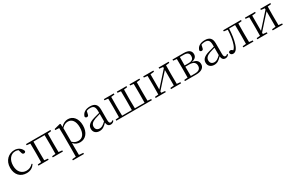

<svg xmlns="http://www.w3.org/2000/svg" viewBox="206 -2106 6010 3947"><g transform="rotate(-30 3211.5 -133.0)"><path d="M294 14C387 14 446 -25 490 -91L474 -104C429 -55 376 -32 316 -32C204 -32 125 -115 125 -258C125 -404 204 -495 308 -495C333 -495 357 -491 382 -480L403 -408C410 -379 423 -366 449 -366C469 -366 482 -376 488 -399C464 -477 392 -526 306 -526C172 -526 50 -426 50 -250C50 -85 148 14 294 14Z M577 -485 660 -476 662 -285V-227L660 -35L577 -27V0H819V-27L735 -36L733 -227V-285L735 -480H1000L1002 -285V-227L1000 -35L917 -27V0H1158V-27L1074 -36L1072 -227V-285L1074 -475L1157 -485V-512H577Z M1564 14C1693 14 1784 -91 1784 -261C1784 -422 1698 -526 1576 -526C1517 -526 1454 -501 1404 -441L1399 -515L1386 -523L1242 -486V-461L1333 -456C1335 -406 1336 -351 1336 -282V30L1334 225L1245 233V260H1507V233L1408 225L1406 30V-58C1454 -3 1510 14 1564 14ZM1407 -413C1460 -467 1505 -483 1551 -483C1643 -483 1708 -409 1708 -259C1708 -94 1635 -30 1547 -30C1495 -30 1453 -44 1407 -90Z M2289 13C2324 13 2353 -2 2373 -33L2358 -49C2342 -32 2330 -26 2313 -26C2284 -26 2269 -45 2269 -111V-354C2269 -476 2213 -526 2101 -526C1994 -526 1922 -479 1901 -398C1905 -377 1919 -365 1941 -365C1964 -365 1979 -376 1984 -407L2000 -478C2029 -490 2057 -495 2084 -495C2164 -495 2200 -466 2200 -354V-316C2155 -305 2106 -292 2062 -279C1934 -241 1887 -190 1887 -114C1887 -31 1947 14 2024 14C2096 14 2141 -18 2202 -83C2209 -23 2236 13 2289 13ZM2200 -115C2134 -52 2096 -32 2054 -32C1996 -32 1958 -64 1958 -126C1958 -179 1990 -221 2076 -253C2113 -266 2157 -279 2200 -291Z M2545 0H3269V-27L3186 -36L3184 -227V-285L3186 -476L3269 -485V-512H3034V-485L3113 -476L3115 -285V-227L3113 -30H2883C2881 -85 2880 -171 2880 -227V-285C2880 -339 2881 -420 2883 -476L2962 -485V-512H2733V-485L2811 -476L2813 -285V-227L2811 -30H2580C2578 -85 2577 -171 2577 -227V-285C2577 -338 2578 -420 2579 -476L2660 -485V-512H2425V-485L2508 -476L2510 -285V-227L2508 -35L2425 -27V0Z M3724 -485 3811 -475V-447L3647 -264L3511 -113V-475L3600 -485V-512H3359V-485L3442 -476L3444 -285V-227L3442 -35L3359 -27V0H3600V-27L3511 -36V-69L3671 -248L3811 -403V-36L3724 -27V0H3963V-27L3880 -35L3878 -227V-285L3880 -476L3963 -485V-512H3724Z M4136 0H4322C4466 0 4519 -66 4519 -135C4519 -207 4476 -256 4371 -268C4466 -286 4494 -335 4494 -388C4494 -463 4442 -512 4320 -512H4054V-485L4137 -476L4139 -285V-227L4137 -35L4054 -27V0ZM4211 -480H4302C4390 -480 4425 -446 4425 -384C4425 -314 4385 -281 4299 -281H4209ZM4209 -252H4301C4408 -252 4447 -207 4447 -139C4447 -70 4403 -31 4308 -31H4211L4209 -227Z M5012 13C5047 13 5076 -2 5096 -33L5081 -49C5065 -32 5053 -26 5036 -26C5007 -26 4992 -45 4992 -111V-354C4992 -476 4936 -526 4824 -526C4717 -526 4645 -479 4624 -398C4628 -377 4642 -365 4664 -365C4687 -365 4702 -376 4707 -407L4723 -478C4752 -490 4780 -495 4807 -495C4887 -495 4923 -466 4923 -354V-316C4878 -305 4829 -292 4785 -279C4657 -241 4610 -190 4610 -114C4610 -31 4670 14 4747 14C4819 14 4864 -18 4925 -83C4932 -23 4959 13 5012 13ZM4923 -115C4857 -52 4819 -32 4777 -32C4719 -32 4681 -64 4681 -126C4681 -179 4713 -221 4799 -253C4836 -266 4880 -279 4923 -291Z M5522 0H5680V-27L5597 -36C5596 -91 5595 -173 5595 -227V-285C5595 -338 5596 -420 5597 -476L5680 -485V-512H5257V-485L5345 -474C5340 -344 5323 -233 5292 -146C5275 -100 5258 -72 5232 -52C5213 -71 5197 -81 5177 -81C5155 -81 5141 -71 5132 -51C5132 -13 5159 10 5196 10C5249 10 5295 -31 5327 -135C5357 -226 5375 -345 5381 -482H5523L5525 -285V-227L5523 -35L5440 -27V0Z M6138 -485 6225 -475V-447L6061 -264L5925 -113V-475L6014 -485V-512H5773V-485L5856 -476L5858 -285V-227L5856 -35L5773 -27V0H6014V-27L5925 -36V-69L6085 -248L6225 -403V-36L6138 -27V0H6377V-27L6294 -35L6292 -227V-285L6294 -476L6377 -485V-512H6138Z"/></g></svg>

Font: Noto Serif SC Light
Style: Regular
Weight: 300
Designer: Ryoko NISHIZUKA 西塚涼子 (kana & ideographs); Frank Grießhammer (Latin, Greek & Cyrillic); Wenlong ZHANG 张文龙 (bopomofo); San
Foundry: Adobe
Version: Version 2.001;hotconv 1.1.0;makeotfexe 2.6.0